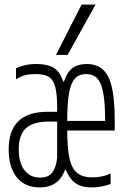

<svg xmlns="http://www.w3.org/2000/svg" viewBox="-20 -810 540 840"><path d="M154 10Q89 10 53.5 -34Q18 -78 18 -156Q18 -239 60.5 -280Q103 -321 190 -321H245V-278H193Q125 -278 93.5 -249Q62 -220 62 -157Q62 -98 87 -65.5Q112 -33 156 -33Q193 -33 209.5 -56.5Q226 -80 230 -119V-339Q230 -399 221.5 -430.5Q213 -462 193 -474Q173 -486 135 -486Q110 -486 90 -481Q70 -476 50 -463V-511Q68 -520 90 -525Q112 -530 139 -530Q188 -530 215.5 -513Q243 -496 256 -454H260Q273 -494 297 -512Q321 -530 359 -530Q404 -530 431 -505Q458 -480 470 -425.5Q482 -371 482 -280V-239H260V-281H450L440 -265V-279Q440 -357 432 -402Q424 -447 406 -466.5Q388 -486 357 -486Q326 -486 308 -466.5Q290 -447 282 -402Q274 -357 274 -279V-241Q274 -163 284 -117.5Q294 -72 318 -53Q342 -34 383 -34Q404 -34 424.5 -38Q445 -42 464 -51V-5Q445 2 423 6Q401 10 381 10Q337 10 310.5 -8.5Q284 -27 268 -67H264Q251 -29 223 -9.5Q195 10 154 10ZM276 -570H225L337 -790H398Z"/></svg>

Font: M PLUS 1 Code Light
Style: Regular
Weight: 300
Designer: Coji Morishita
Foundry: UNDERFOREST DESIGN
Version: Version 1.002